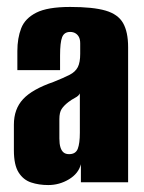

<svg xmlns="http://www.w3.org/2000/svg" viewBox="-20 -525 414 553"><path d="M119 8Q92 8 69.5 0.5Q47 -7 33.5 -28.5Q20 -50 20 -92V-166Q20 -211 46.5 -239.5Q73 -268 134 -289Q164 -301 180.5 -309.5Q197 -318 204 -331.5Q211 -345 211 -370V-400Q211 -411 207.5 -418Q204 -425 197.5 -429Q191 -433 182 -433Q165 -433 159 -418Q153 -403 153 -365V-323H30V-378Q30 -415 41 -443.5Q52 -472 84.5 -488.5Q117 -505 182 -505Q248 -505 284 -494.5Q320 -484 334.5 -458.5Q349 -433 349 -389V0H213V-52Q206 -25 178.5 -8.5Q151 8 119 8ZM179 -81Q198 -81 204 -96.5Q210 -112 210 -143V-256Q207 -249 196.5 -243.5Q186 -238 177 -231Q164 -221 157.5 -211Q151 -201 151 -182V-126Q151 -111 154 -101Q157 -91 163 -86Q169 -81 179 -81Z"/></svg>

Font: Alumni Sans Thin ExtraBold
Style: Regular
Weight: 800
Version: Version 1.018